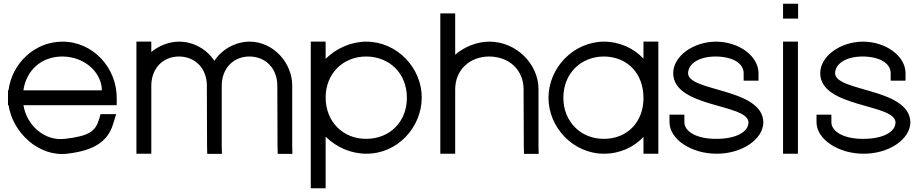

<svg xmlns="http://www.w3.org/2000/svg" viewBox="-20 -807 4955 1033"><path d="M105.9 -321H528C528 -411 442 -502 315.5 -503C203.4 -503 121.3 -429.5 105.9 -321ZM26.1 -241H23V-281V-321H25.6C44.3 -464.5 163.8 -582.1 315.5 -583C482.2 -583 608 -441 608 -281V-241H568H106.2C123.7 -130.8 222.2 -46.6 328.2 -60H329.3C459.2 -75 493 -100 513 -165L521 -193H605L589 -141C563 -54 498 2 340.8 20C187.8 37.4 48.1 -94.1 26.1 -241Z M1133.3 -479.5C1172.4 -540.3 1244.8 -582.4 1322.5 -583C1451.3 -583 1553.2 -468 1552.2 -345V-20L1553.2 21H1474.2L1473.2 -19L1472 -345C1472 -439 1409.9 -502 1322.5 -503C1235.7 -503 1173.8 -439.8 1173 -346.8L1173 -345V-305V-20L1174.2 21H1095L1094 -19L1093.1 -305H1093V-345C1093 -439 1030.9 -502 943.5 -503C856.1 -503 794 -439 794 -345V-305V-20V20H714V-20V-305V-345V-543V-583H794V-543V-527.3C835.9 -561.3 888.4 -582.6 943.5 -583C1021.8 -583 1094.4 -540.5 1133.3 -479.5Z M1732 -490.6C1789 -546.5 1867.1 -582.5 1950.5 -583C2117.2 -583 2250 -440 2249 -282C2249 -122 2118.4 21 1950.5 20C1866.8 20 1788.8 -15.8 1732 -71.7V166V206H1652V166V-282V-543V-583H1732V-543ZM1732 -282C1732 -152 1826.3 -59 1950.5 -60C2075.8 -60 2170 -151 2169 -282C2169 -411 2077 -502 1950.5 -503C1825.2 -503 1732 -411 1732 -282Z M2877.2 -20 2878.2 21H2799.2L2798.2 -19L2797 -326C2797 -430 2720 -502 2613 -503C2506 -503 2429 -430 2429 -326V-286V-20V20H2349V-20V-286V-326V-695V-735H2429V-695V-512.6C2479 -555.4 2544.4 -582.5 2613 -583C2759 -583 2878.2 -461 2877.2 -326Z M2931 -281C2931 -441 3063.9 -582 3229.5 -583C3313 -583 3391.1 -547.1 3442 -491.3V-543V-583H3522V-543V-284.8V-281V-20V20H3442V-20V-70.8C3391.3 -15.1 3313.6 20.5 3229.5 20C3062.8 20 2931 -122 2931 -281ZM3011 -281C3011 -152 3105.3 -59 3229.5 -60C3353.3 -60 3441 -148.8 3442 -276.3V-281C3442 -411 3356 -502 3229.5 -503C3104.2 -503 3011 -411 3011 -281Z M4061 -413V-373H3981V-413C3981 -465 3924.7 -502 3831.5 -503C3739.5 -503 3683.2 -464 3682 -413C3682 -313 4082 -334 4087 -150C4087 -57 3970.2 21 3834.5 20C3700 20 3582 -57 3582 -150V-190H3662V-150C3662 -99 3728.7 -59 3834.5 -60C3941.5 -60 4008 -98 4007 -150C4001 -250 3603 -227 3602 -413C3602 -505 3709.6 -582 3831.5 -583C3955.7 -583 4061 -505 4061 -413Z M4233 -707H4193V-787H4233H4234H4274V-707H4234ZM4193 -543V-583H4273V-543V-20V20H4193V-20Z M4852 -413V-373H4772V-413C4772 -465 4715.7 -502 4622.5 -503C4530.5 -503 4474.2 -464 4473 -413C4473 -313 4873 -334 4878 -150C4878 -57 4761.2 21 4625.5 20C4491 20 4373 -57 4373 -150V-190H4453V-150C4453 -99 4519.7 -59 4625.5 -60C4732.5 -60 4799 -98 4798 -150C4792 -250 4394 -227 4393 -413C4393 -505 4500.6 -582 4622.5 -583C4746.7 -583 4852 -505 4852 -413Z"/></svg>

Font: Nordica Plus
Style: NordicaClassicLtExt
Weight: 300
Version: Version 1.01